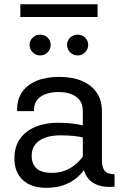

<svg xmlns="http://www.w3.org/2000/svg" viewBox="-20 -875 566 900"><path d="M437.3 -855H75.4V-795.2H437.3ZM257.1 -514.6Q195.8 -514.6 151 -496Q106.2 -477.3 82.4 -441.7Q58.6 -406 60.3 -354H138.7Q138.7 -400.6 170.8 -422.1Q202.9 -443.6 253.7 -443.6Q304.7 -443.6 336.4 -421.9Q368.2 -400.1 368.2 -354V-123Q368.2 -75.2 387.1 -46.8Q406 -18.3 439.6 -7Q473.1 4.4 517.1 0.2L516.8 -58.3Q482.7 -58.3 470.2 -75Q457.8 -91.6 457.8 -123.5V-354Q457.8 -404.8 433.3 -440.7Q408.9 -476.6 364 -495.6Q319.1 -514.6 257.1 -514.6ZM406.7 -138.7 374.8 -148.7Q368.2 -139.6 356 -125.6Q343.8 -111.6 325.2 -97.7Q306.6 -83.7 281.5 -74.2Q256.3 -64.7 223.9 -64.7Q173.3 -64.7 150.9 -85.9Q128.4 -107.2 128.4 -144.8Q128.4 -190.4 164.3 -215.5Q200.2 -240.5 262.7 -240.5Q296.9 -240.5 324.1 -237.9Q351.3 -235.4 377.2 -228.3L405.5 -278.6Q369.9 -288.6 332.3 -294.1Q294.7 -299.6 251 -299.6Q193.1 -299.6 147.1 -280.9Q101.1 -262.2 74.3 -225.1Q47.6 -188 47.6 -132.6Q47.6 -67.6 87 -31.1Q126.5 5.4 196.5 5.4Q245.1 5.4 280.9 -8.1Q316.7 -21.5 341.6 -43.3Q366.5 -65.2 382.3 -90.3Q398.2 -115.5 406.7 -138.7ZM118.7 -664.6Q118.7 -644.5 133.1 -629.9Q147.5 -615.2 168.2 -615.2Q189.2 -615.2 203.4 -629.9Q217.5 -644.5 217.5 -664.6Q217.5 -684.6 203.4 -698.6Q189.2 -712.6 168.2 -712.6Q147.5 -712.6 133.1 -698.6Q118.7 -684.6 118.7 -664.6ZM294.4 -664.6Q294.4 -644.5 308.7 -629.9Q323 -615.2 343.8 -615.2Q364.7 -615.2 379 -629.9Q393.3 -644.5 393.3 -664.6Q393.3 -684.6 379 -698.6Q364.7 -712.6 343.8 -712.6Q323 -712.6 308.7 -698.6Q294.4 -684.6 294.4 -664.6Z"/></svg>

Font: Estedad-FD-VF Thin
Style: Regular
Weight: 100
Designer: Amin Abedi
Version: Version 5.0